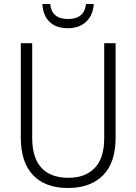

<svg xmlns="http://www.w3.org/2000/svg" viewBox="-20 -930 682 960"><path d="M558 -240Q558 -117 495 -53.5Q432 10 320 10Q206 10 145 -54.5Q84 -119 84 -242V-714H141V-242Q141 -140 187.5 -90.5Q234 -41 322 -41Q407 -41 454 -90.5Q501 -140 501 -238V-714H558ZM449 -910Q445 -854 411 -821.5Q377 -789 319 -789Q261 -789 228 -820.5Q195 -852 192 -910H231Q238 -835 320 -835Q402 -835 410 -910Z"/></svg>

Font: Noto Sans Kannada SemiCondensed Light
Style: Regular
Weight: 300
Width: 4
Designer: Jelle Bosma - Monotype Design Team
Foundry: Monotype Imaging Inc.
Version: Version 2.005; ttfautohint (v1.8.4.7-5d5b)